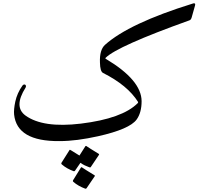

<svg xmlns="http://www.w3.org/2000/svg" viewBox="-20 -774 1242 1143"><path d="M800 -160Q803 -163 802 -167Q740 -266 593 -340Q576 -349 575 -402Q572 -477 605 -507Q748 -635 1125 -752Q1129 -754 1131.5 -754Q1134 -754 1136 -754Q1142 -754 1142 -748Q1142 -745 1141 -741L1121 -670Q1117 -656 1108 -653Q678 -499 609 -430Q605 -426 611 -423Q822 -297 823 -172Q823 -103 793 -62Q751 -5 564 37Q501 51 443.5 58.5Q386 66 333 66Q81 68 64 -92Q61 -121 71 -169Q82 -220 114 -265Q118 -271 125 -271Q132 -271 134 -264Q136 -257 132 -252Q60 -138 132 -86Q236 -11 461 -38Q708 -68 800 -160ZM426 243Q424 246 418 245Q399 238 381 228Q363 218 347 204Q343 200 346 195L394 119Q396 116 403 121Q406 123 418.5 130.5Q431 138 453 152L488 97Q491 92 498 98Q502 101 519.5 112Q537 123 568 142Q572 145 569 148L520 221Q518 224 513 222Q512 222 512 222Q498 217 484.5 210.5Q471 204 459 195ZM495 347Q493 350 487 349Q468 342 450 332Q432 322 416 308Q412 304 415 299L462 223Q465 219 472 225Q476 228 493.5 239Q511 250 542 269Q547 272 544 275Z"/></svg>

Font: Amiri
Style: Regular
Weight: 400
Designer: Khaled Hosny
Version: Version 0.114